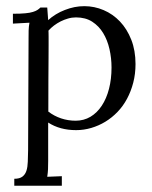

<svg xmlns="http://www.w3.org/2000/svg" viewBox="-20 -406 487 617"><path d="M71.8 -284.7Q71.8 -295.9 72 -308.1Q72.3 -320.3 74.7 -333L21.5 -330.1V-361.8Q45.9 -361.8 61.3 -363.3Q76.7 -364.7 85.9 -367.7Q95.2 -370.6 100.3 -374Q105.5 -377.4 109.9 -381.8H131.8Q132.3 -374.5 133.1 -364.5Q133.8 -354.5 134.8 -341.3Q146 -351.6 159.7 -359.9Q173.3 -368.2 188.5 -374Q203.6 -379.9 219.2 -383.1Q234.9 -386.2 251 -386.2Q283.2 -386.2 313 -373.5Q342.8 -360.8 365.5 -336.9Q388.2 -313 401.9 -278.3Q415.5 -243.7 415.5 -200.2Q415.5 -168.5 408.2 -140.4Q400.9 -112.3 388.2 -88.6Q375.5 -64.9 357.7 -46.4Q339.8 -27.8 318.6 -14.9Q297.4 -2 273.4 5.1Q249.5 12.2 224.6 12.2Q172.4 12.2 134.8 -12.2V111.3Q134.8 126.5 134.3 137.9Q133.8 149.4 131.8 162.1L178.7 160.2V190.9H25.9V168.5Q43 168.5 52 161.6Q61 154.8 64.9 142.8Q68.8 130.9 69.3 114Q69.8 97.2 70.3 77.1ZM224.1 -350.1Q210.9 -350.1 198.5 -346.4Q186 -342.8 174.8 -337.2Q163.6 -331.5 153.6 -324Q143.6 -316.4 135.7 -307.6Q135.7 -304.7 136 -301Q136.2 -297.4 136.2 -288.1Q136.2 -278.8 136.2 -262.2Q136.2 -245.6 136 -217.8Q135.7 -189.9 135.5 -148.2Q135.3 -106.4 135.3 -47.4Q153.8 -33.2 176.3 -25.6Q198.7 -18.1 223.1 -18.1Q249.5 -18.1 270.8 -30.8Q292 -43.5 307.1 -66.4Q322.3 -89.4 330.3 -120.6Q338.4 -151.9 338.4 -189Q338.4 -219.2 331.8 -248.3Q325.2 -277.3 311.5 -299.8Q297.9 -322.3 276.4 -336.2Q254.9 -350.1 224.1 -350.1Z"/></svg>

Font: Parastoo Print
Style: Print
Weight: 400
Foundry: Saber Rastikerdar (saber.rastikerdar@gmail.com)
Version: Version 1.0.0-alpha5